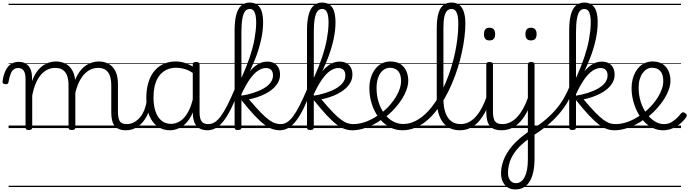

<svg xmlns="http://www.w3.org/2000/svg" viewBox="-67 -998 5371 1496"><path d="M157 15Q144 15 138 10.5Q132 6 132 -4V-383Q132 -427 117.5 -447.5Q103 -468 75 -468Q56 -468 41 -457.5Q26 -447 16 -422.5Q6 -398 -1 -357Q-3 -348 -9 -344.5Q-15 -341 -27 -342Q-37 -343 -42.5 -348Q-48 -353 -47 -364Q-40 -415 -23.5 -448.5Q-7 -482 18.5 -499Q44 -516 78 -516Q104 -516 122.5 -508Q141 -500 154 -485.5Q167 -471 174 -451Q181 -431 182 -406L183 -366Q199 -411 221.5 -441Q244 -471 269 -488Q294 -505 320 -512Q346 -519 368 -519Q411 -519 445 -501Q479 -483 499.5 -444Q520 -405 520 -341V-4Q520 6 513 10.5Q506 15 493 15Q479 15 473 10.5Q467 6 467 -4V-332Q467 -376 456.5 -406.5Q446 -437 423 -453Q400 -469 361 -469Q335 -469 308.5 -458Q282 -447 257.5 -421.5Q233 -396 214.5 -355Q196 -314 184 -253V-4Q184 6 177.5 10.5Q171 15 157 15ZM915 17Q883 17 860.5 8Q838 -1 824.5 -19.5Q811 -38 805.5 -64.5Q800 -91 800 -126V-332Q800 -376 789.5 -406.5Q779 -437 756.5 -453Q734 -469 696 -469Q668 -469 639.5 -456.5Q611 -444 586 -416Q561 -388 541.5 -342Q522 -296 511 -229H487Q493 -311 514.5 -366.5Q536 -422 566.5 -456Q597 -490 633 -504.5Q669 -519 703 -519Q745 -519 778.5 -501Q812 -483 832 -444Q852 -405 852 -341V-128Q852 -77 866 -54Q880 -31 921 -31Q931 -31 935.5 -23.5Q940 -16 939 -7Q938 2 932.5 9.5Q927 17 915 17ZM0 449H989V459H0ZM0 -20H989V0H0ZM0 -505H989V-500H0ZM0 -969H989V-959H0Z M914 17Q903 17 897.5 9.5Q892 2 892.5 -7Q893 -16 900 -23.5Q907 -31 920 -31Q951 -31 977.5 -45.5Q1004 -60 1024.5 -84.5Q1045 -109 1058 -142.5Q1071 -176 1077 -215Q1078 -226 1087 -229Q1096 -232 1104 -228Q1112 -224 1111 -213Q1106 -165 1090 -123.5Q1074 -82 1048.5 -50.5Q1023 -19 989 -1Q955 17 914 17ZM989 449V459ZM989 -20V0ZM989 -505V-500ZM989 -969V-959Z M1257 17Q1203 17 1161.5 -12Q1120 -41 1096.5 -97Q1073 -153 1073 -234Q1073 -285 1082.5 -328.5Q1092 -372 1110.5 -407Q1129 -442 1157 -467Q1185 -492 1221.5 -505.5Q1258 -519 1303 -519Q1341 -519 1377.5 -506.5Q1414 -494 1450 -470V-419Q1410 -449 1374.5 -459.5Q1339 -470 1304 -470Q1272 -470 1244.5 -460Q1217 -450 1195.5 -431Q1174 -412 1159 -384Q1144 -356 1136.5 -319.5Q1129 -283 1129 -237Q1129 -178 1144 -132Q1159 -86 1189.5 -59.5Q1220 -33 1266 -33Q1303 -33 1337.5 -55Q1372 -77 1399 -126Q1426 -175 1442 -255L1461 -206Q1442 -120 1408.5 -71Q1375 -22 1335.5 -2.5Q1296 17 1257 17ZM1551 17Q1521 17 1499 8Q1477 -1 1463 -18.5Q1449 -36 1442 -62Q1435 -88 1435 -123V-496Q1435 -506 1441.5 -510.5Q1448 -515 1462 -515Q1475 -515 1481.5 -510.5Q1488 -506 1488 -496V-124Q1488 -77 1502.5 -54Q1517 -31 1557 -31Q1565 -31 1569.5 -23.5Q1574 -16 1573.5 -7Q1573 2 1568 9.5Q1563 17 1551 17ZM989 449H1624V459H989ZM989 -20H1624V0H989ZM989 -505H1624V-500H989ZM989 -969H1624V-959H989Z M1549 17Q1537 17 1531.5 9.5Q1526 2 1527 -7Q1528 -16 1535.5 -23.5Q1543 -31 1555 -31Q1582 -31 1605.5 -45.5Q1629 -60 1653 -92Q1677 -124 1704 -177Q1731 -230 1764 -308Q1769 -319 1777.5 -318.5Q1786 -318 1792 -310Q1798 -302 1793 -291Q1763 -211 1734 -152.5Q1705 -94 1676 -56.5Q1647 -19 1616 -1Q1585 17 1549 17ZM1624 449V459ZM1624 -20V0ZM1624 -505V-500ZM1624 -969V-959Z M1786 15Q1773 15 1767 10.5Q1761 6 1761 -4V-761Q1761 -835 1774 -883.5Q1787 -932 1813.5 -955Q1840 -978 1878 -978Q1918 -978 1941 -958.5Q1964 -939 1973.5 -904.5Q1983 -870 1983 -823Q1983 -791 1979 -757Q1975 -723 1967 -687Q1959 -651 1947.5 -613.5Q1936 -576 1920.5 -537Q1905 -498 1886.5 -457Q1868 -416 1845.5 -374.5Q1823 -333 1797 -290L1786 -335Q1805 -371 1821.5 -407.5Q1838 -444 1852.5 -480.5Q1867 -517 1879 -553Q1891 -589 1900.5 -624.5Q1910 -660 1916 -694Q1922 -728 1925.5 -760.5Q1929 -793 1929 -823Q1929 -852 1925 -875.5Q1921 -899 1910 -913.5Q1899 -928 1878 -928Q1856 -928 1842 -909.5Q1828 -891 1821 -850.5Q1814 -810 1814 -745V-4Q1814 6 1807 10.5Q1800 15 1786 15ZM2115 17Q2084 17 2055.5 7.5Q2027 -2 1993.5 -27Q1960 -52 1916.5 -98Q1873 -144 1814 -218H1806V-251Q1858 -259 1904 -273.5Q1950 -288 1985.5 -308Q2021 -328 2040.5 -354Q2060 -380 2060 -410Q2060 -439 2045.5 -453.5Q2031 -468 2005 -468Q1975 -468 1942.5 -446.5Q1910 -425 1877 -377.5Q1844 -330 1809 -253L1798 -301Q1824 -362 1856.5 -411Q1889 -460 1929 -489Q1969 -518 2016 -518Q2063 -518 2089 -490.5Q2115 -463 2115 -418Q2115 -384 2100 -356.5Q2085 -329 2060 -307Q2035 -285 2003 -268.5Q1971 -252 1937.5 -241Q1904 -230 1873 -224Q1927 -160 1964.5 -121.5Q2002 -83 2029.5 -63.5Q2057 -44 2078.5 -37.5Q2100 -31 2121 -31Q2132 -31 2137 -23.5Q2142 -16 2141 -7Q2140 2 2133.5 9.5Q2127 17 2115 17ZM1624 449H2188V459H1624ZM1624 -20H2188V0H1624ZM1624 -505H2188V-500H1624ZM1624 -969H2188V-959H1624Z M2113 17Q2101 17 2095.5 9.5Q2090 2 2091 -7Q2092 -16 2099.5 -23.5Q2107 -31 2119 -31Q2146 -31 2169.5 -45.5Q2193 -60 2217 -92Q2241 -124 2268 -177Q2295 -230 2328 -308Q2333 -319 2341.5 -318.5Q2350 -318 2356 -310Q2362 -302 2357 -291Q2327 -211 2298 -152.5Q2269 -94 2240 -56.5Q2211 -19 2180 -1Q2149 17 2113 17ZM2188 449V459ZM2188 -20V0ZM2188 -505V-500ZM2188 -969V-959Z M2350 15Q2337 15 2331 10.5Q2325 6 2325 -4V-761Q2325 -835 2338 -883.5Q2351 -932 2377.5 -955Q2404 -978 2442 -978Q2482 -978 2505 -958.5Q2528 -939 2537.5 -904.5Q2547 -870 2547 -823Q2547 -791 2543 -757Q2539 -723 2531 -687Q2523 -651 2511.5 -613.5Q2500 -576 2484.5 -537Q2469 -498 2450.5 -457Q2432 -416 2409.5 -374.5Q2387 -333 2361 -290L2350 -335Q2369 -371 2385.5 -407.5Q2402 -444 2416.5 -480.5Q2431 -517 2443 -553Q2455 -589 2464.5 -624.5Q2474 -660 2480 -694Q2486 -728 2489.5 -760.5Q2493 -793 2493 -823Q2493 -852 2489 -875.5Q2485 -899 2474 -913.5Q2463 -928 2442 -928Q2420 -928 2406 -909.5Q2392 -891 2385 -850.5Q2378 -810 2378 -745V-4Q2378 6 2371 10.5Q2364 15 2350 15ZM2679 17Q2648 17 2619.5 7.5Q2591 -2 2557.5 -27Q2524 -52 2480.5 -98Q2437 -144 2378 -218H2370V-251Q2422 -259 2468 -273.5Q2514 -288 2549.5 -308Q2585 -328 2604.5 -354Q2624 -380 2624 -410Q2624 -439 2609.5 -453.5Q2595 -468 2569 -468Q2539 -468 2506.5 -446.5Q2474 -425 2441 -377.5Q2408 -330 2373 -253L2362 -301Q2388 -362 2420.5 -411Q2453 -460 2493 -489Q2533 -518 2580 -518Q2627 -518 2653 -490.5Q2679 -463 2679 -418Q2679 -384 2664 -356.5Q2649 -329 2624 -307Q2599 -285 2567 -268.5Q2535 -252 2501.5 -241Q2468 -230 2437 -224Q2491 -160 2528.5 -121.5Q2566 -83 2593.5 -63.5Q2621 -44 2642.5 -37.5Q2664 -31 2685 -31Q2696 -31 2701 -23.5Q2706 -16 2705 -7Q2704 2 2697.5 9.5Q2691 17 2679 17ZM2188 449H2752V459H2188ZM2188 -20H2752V0H2188ZM2188 -505H2752V-500H2188ZM2188 -969H2752V-959H2188Z M2679 17Q2667 17 2661.5 9.5Q2656 2 2657.5 -7Q2659 -16 2666 -23.5Q2673 -31 2685 -31Q2738 -31 2793 -53Q2848 -75 2895 -112Q2903 -118 2910 -115Q2917 -112 2921 -105Q2925 -98 2925.5 -89.5Q2926 -81 2919 -76Q2882 -47 2841 -26.5Q2800 -6 2758.5 5.5Q2717 17 2679 17ZM2752 449V459ZM2752 -20V0ZM2752 -505V-500ZM2752 -969V-959Z M2899 -113Q2919 -128 2938 -145.5Q2957 -163 2973 -182Q2999 -212 3018 -243.5Q3037 -275 3047.5 -306.5Q3058 -338 3058 -367Q3058 -419 3035 -444.5Q3012 -470 2970 -470Q2959 -470 2954 -477.5Q2949 -485 2949.5 -494.5Q2950 -504 2956.5 -511.5Q2963 -519 2974 -519Q3023 -519 3053.5 -498.5Q3084 -478 3099 -444Q3114 -410 3114 -370Q3114 -336 3101 -299.5Q3088 -263 3065 -226.5Q3042 -190 3012 -157Q2993 -135 2970.5 -114.5Q2948 -94 2924 -75ZM2752 449H3196V459H2752ZM2752 -20H3196V0H2752ZM2752 -505H3196V-500H2752ZM2752 -969H3196V-959H2752Z M3068 17Q3011 17 2963.5 -10.5Q2916 -38 2882 -84.5Q2848 -131 2829.5 -189.5Q2811 -248 2811 -312Q2811 -356 2823 -394Q2835 -432 2856.5 -460Q2878 -488 2908 -503.5Q2938 -519 2975 -519Q2984 -519 2988 -511.5Q2992 -504 2991 -494.5Q2990 -485 2984.5 -477.5Q2979 -470 2970 -470Q2953 -470 2937.5 -463Q2922 -456 2909 -443Q2896 -430 2886.5 -410.5Q2877 -391 2872 -367Q2867 -343 2867 -313Q2867 -253 2883 -202Q2899 -151 2927.5 -112.5Q2956 -74 2994 -53Q3032 -32 3074 -32Q3116 -32 3155 -48.5Q3194 -65 3229.5 -94.5Q3265 -124 3297 -164.5Q3329 -205 3356.5 -253.5Q3384 -302 3407 -357Q3430 -412 3448 -470Q3466 -528 3478.5 -587Q3491 -646 3497.5 -703.5Q3504 -761 3504 -814Q3504 -824 3512.5 -829Q3521 -834 3531.5 -834Q3542 -834 3550.5 -829Q3559 -824 3559 -814Q3559 -766 3552 -709Q3545 -652 3532 -591.5Q3519 -531 3499.5 -469Q3480 -407 3454.5 -347Q3429 -287 3398 -233Q3367 -179 3331 -133.5Q3295 -88 3253.5 -54Q3212 -20 3165.5 -1.5Q3119 17 3068 17ZM3196 449V459ZM3196 -20V0ZM3196 -505V-500ZM3196 -969V-959Z M3515 17Q3459 17 3418.5 -11Q3378 -39 3357 -93.5Q3336 -148 3336 -228V-782Q3336 -881 3364 -929.5Q3392 -978 3451 -978Q3489 -978 3512.5 -959Q3536 -940 3547.5 -903.5Q3559 -867 3559 -815Q3559 -802 3550.5 -796Q3542 -790 3531.5 -790Q3521 -790 3512.5 -796Q3504 -802 3504 -815Q3504 -852 3498.5 -877Q3493 -902 3481.5 -915Q3470 -928 3450 -928Q3430 -928 3416 -913.5Q3402 -899 3395 -867Q3388 -835 3388 -781V-229Q3388 -163 3404 -119Q3420 -75 3450 -53Q3480 -31 3522 -31Q3532 -31 3537.5 -23.5Q3543 -16 3542.5 -7Q3542 2 3535 9.5Q3528 17 3515 17ZM3196 449H3590V459H3196ZM3196 -20H3590V0H3196ZM3196 -505H3590V-500H3196ZM3196 -969H3590V-959H3196Z M3515 17Q3504 17 3498.5 9.5Q3493 2 3493.5 -7Q3494 -16 3501 -23.5Q3508 -31 3521 -31Q3555 -31 3585 -46Q3615 -61 3640.5 -89.5Q3666 -118 3687.5 -158Q3709 -198 3726 -249Q3729 -259 3738 -259Q3747 -259 3753.5 -252Q3760 -245 3757 -235Q3741 -180 3718 -134Q3695 -88 3665.5 -54Q3636 -20 3598.5 -1.5Q3561 17 3515 17ZM3590 449V459ZM3590 -20V0ZM3590 -505V-500ZM3590 -969V-959Z M3841 17Q3808 17 3784.5 8Q3761 -1 3747.5 -19.5Q3734 -38 3728 -64.5Q3722 -91 3722 -126V-496Q3722 -506 3728 -510.5Q3734 -515 3747 -515Q3761 -515 3767.5 -510.5Q3774 -506 3774 -496V-128Q3774 -77 3789 -54Q3804 -31 3848 -31Q3856 -31 3861 -23.5Q3866 -16 3865.5 -7Q3865 2 3859 9.5Q3853 17 3841 17ZM3747 -683Q3725 -683 3714.5 -695Q3704 -707 3704 -732Q3704 -757 3714.5 -769.5Q3725 -782 3747 -782Q3769 -782 3780 -769.5Q3791 -757 3791 -732Q3791 -707 3780 -695Q3769 -683 3747 -683ZM3840 17Q3829 17 3823.5 9.5Q3818 2 3818.5 -7Q3819 -16 3826 -23.5Q3833 -31 3846 -31Q3880 -31 3910 -46Q3940 -61 3965.5 -89.5Q3991 -118 4012.5 -158Q4034 -198 4051 -249Q4054 -259 4063 -259Q4072 -259 4078.5 -252Q4085 -245 4082 -235Q4066 -180 4043 -134Q4020 -88 3990.5 -54Q3961 -20 3923.5 -1.5Q3886 17 3840 17ZM3947 478Q3914 478 3889.5 462.5Q3865 447 3851 419Q3837 391 3837 354Q3837 315 3847.5 277.5Q3858 240 3878.5 203.5Q3899 167 3928 134Q3957 101 3994 71Q4007 61 4020 51Q4033 41 4046 31V-496Q4046 -506 4052.5 -510.5Q4059 -515 4072 -515Q4085 -515 4091.5 -510.5Q4098 -506 4098 -496V237Q4098 292 4089 337Q4080 382 4061.5 413.5Q4043 445 4014.5 461.5Q3986 478 3947 478ZM3953 429Q3976 429 3993 416Q4010 403 4022 379Q4034 355 4040 321Q4046 287 4046 244V89Q4036 96 4026 104Q4016 112 4007 120Q3978 145 3956 172Q3934 199 3919.5 228Q3905 257 3898 288Q3891 319 3891 351Q3891 374 3898.5 391.5Q3906 409 3920 419Q3934 429 3953 429ZM4070 -683Q4048 -683 4037.5 -695Q4027 -707 4027 -732Q4027 -757 4037.5 -769.5Q4048 -782 4070 -782Q4092 -782 4103 -769.5Q4114 -757 4114 -732Q4114 -707 4103 -695Q4092 -683 4070 -683ZM3590 449H4231V459H3590ZM3590 -20H4231V0H3590ZM3590 -505H4231V-500H3590ZM3590 -969H4231V-959H3590Z M4084 60Q4077 64 4071.5 59.5Q4066 55 4063.5 46Q4061 37 4062.5 27.5Q4064 18 4070 14Q4128 -20 4175.5 -59Q4223 -98 4260 -140.5Q4297 -183 4325 -230.5Q4353 -278 4373 -329Q4378 -344 4387 -344Q4396 -344 4402 -335.5Q4408 -327 4404 -314Q4386 -257 4357 -206.5Q4328 -156 4288 -109.5Q4248 -63 4197.5 -21Q4147 21 4084 60ZM4231 449V459ZM4231 -20V0ZM4231 -505V-500ZM4231 -969V-959Z M4393 15Q4380 15 4374 10.5Q4368 6 4368 -4V-761Q4368 -835 4381 -883.5Q4394 -932 4420.5 -955Q4447 -978 4485 -978Q4525 -978 4548 -958.5Q4571 -939 4580.5 -904.5Q4590 -870 4590 -823Q4590 -791 4586 -757Q4582 -723 4574 -687Q4566 -651 4554.5 -613.5Q4543 -576 4527.5 -537Q4512 -498 4493.5 -457Q4475 -416 4452.5 -374.5Q4430 -333 4404 -290L4393 -335Q4412 -371 4428.5 -407.5Q4445 -444 4459.5 -480.5Q4474 -517 4486 -553Q4498 -589 4507.5 -624.5Q4517 -660 4523 -694Q4529 -728 4532.5 -760.5Q4536 -793 4536 -823Q4536 -852 4532 -875.5Q4528 -899 4517 -913.5Q4506 -928 4485 -928Q4463 -928 4449 -909.5Q4435 -891 4428 -850.5Q4421 -810 4421 -745V-4Q4421 6 4414 10.5Q4407 15 4393 15ZM4722 17Q4691 17 4662.5 7.5Q4634 -2 4600.5 -27Q4567 -52 4523.5 -98Q4480 -144 4421 -218H4413V-251Q4465 -259 4511 -273.5Q4557 -288 4592.5 -308Q4628 -328 4647.5 -354Q4667 -380 4667 -410Q4667 -439 4652.5 -453.5Q4638 -468 4612 -468Q4582 -468 4549.5 -446.5Q4517 -425 4484 -377.5Q4451 -330 4416 -253L4405 -301Q4431 -362 4463.5 -411Q4496 -460 4536 -489Q4576 -518 4623 -518Q4670 -518 4696 -490.5Q4722 -463 4722 -418Q4722 -384 4707 -356.5Q4692 -329 4667 -307Q4642 -285 4610 -268.5Q4578 -252 4544.5 -241Q4511 -230 4480 -224Q4534 -160 4571.5 -121.5Q4609 -83 4636.5 -63.5Q4664 -44 4685.5 -37.5Q4707 -31 4728 -31Q4739 -31 4744 -23.5Q4749 -16 4748 -7Q4747 2 4740.5 9.5Q4734 17 4722 17ZM4231 449H4795V459H4231ZM4231 -20H4795V0H4231ZM4231 -505H4795V-500H4231ZM4231 -969H4795V-959H4231Z M4722 17Q4710 17 4704.5 9.5Q4699 2 4700.5 -7Q4702 -16 4709 -23.5Q4716 -31 4728 -31Q4781 -31 4836 -53Q4891 -75 4938 -112Q4946 -118 4953 -115Q4960 -112 4964 -105Q4968 -98 4968.5 -89.5Q4969 -81 4962 -76Q4925 -47 4884 -26.5Q4843 -6 4801.5 5.5Q4760 17 4722 17ZM4795 449V459ZM4795 -20V0ZM4795 -505V-500ZM4795 -969V-959Z M4938 -110Q4960 -126 4979.5 -144.5Q4999 -163 5016 -182Q5042 -212 5061 -243.5Q5080 -275 5090.5 -306.5Q5101 -338 5101 -366Q5101 -419 5078 -444.5Q5055 -470 5013 -470Q4992 -470 4973.5 -459.5Q4955 -449 4940.5 -429Q4926 -409 4917.5 -380.5Q4909 -352 4909 -315Q4909 -255 4926 -203Q4943 -151 4971 -113Q4999 -75 5034 -53Q5069 -31 5105 -31Q5138 -31 5163 -45Q5188 -59 5207.5 -78.5Q5227 -98 5240 -115Q5248 -124 5256 -123Q5264 -122 5273 -116Q5281 -110 5283.5 -102.5Q5286 -95 5280 -86Q5263 -60 5235.5 -36.5Q5208 -13 5173 2Q5138 17 5099 17Q5057 17 5019.5 -1Q4982 -19 4952 -50.5Q4922 -82 4900 -124.5Q4878 -167 4866 -215Q4854 -263 4854 -313Q4854 -348 4862 -379.5Q4870 -411 4884 -436.5Q4898 -462 4918 -480.5Q4938 -499 4963 -509Q4988 -519 5017 -519Q5066 -519 5096.5 -498.5Q5127 -478 5142 -444Q5157 -410 5157 -370Q5157 -336 5144 -299.5Q5131 -263 5108 -226.5Q5085 -190 5055 -157Q5035 -134 5011.5 -112.5Q4988 -91 4962 -72ZM4795 449H5239V459H4795ZM4795 -20H5239V0H4795ZM4795 -505H5239V-500H4795ZM4795 -969H5239V-959H4795Z"/></svg>

Font: Playwrite IT Trad Guides
Style: Regular
Weight: 400
Designer: Veronika Burian, José Scaglione
Foundry: TypeTogether
Version: Version 1.003